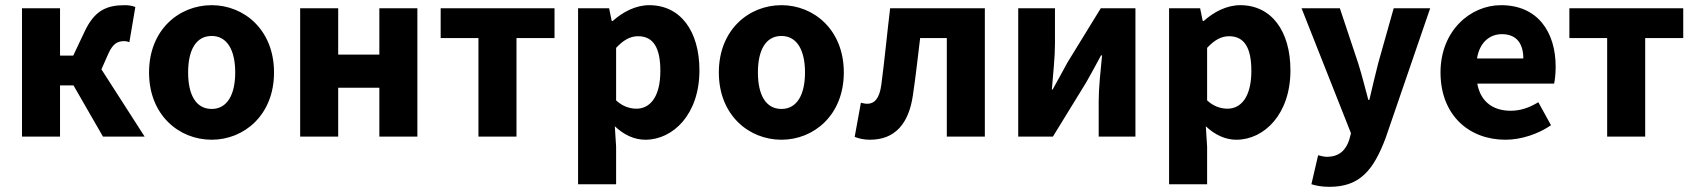

<svg xmlns="http://www.w3.org/2000/svg" viewBox="-20 -528 6551 742"><path d="M65 0H212V-198H264L378 0H539L372 -260L398 -319C417 -362 436 -369 461 -369C468 -369 474 -367 480 -365L503 -501C490 -506 477 -508 463 -508C392 -508 345 -488 306 -404L263 -313H212V-496H65Z M798 12C923 12 1039 -83 1039 -248C1039 -413 923 -508 798 -508C672 -508 556 -413 556 -248C556 -83 672 12 798 12ZM798 -107C737 -107 707 -162 707 -248C707 -334 737 -389 798 -389C858 -389 889 -334 889 -248C889 -162 858 -107 798 -107Z M1140 0H1287V-189H1446V0H1593V-496H1446V-317H1287V-496H1140Z M1829 0H1976V-381H2123V-496H1683V-381H1829Z M2214 184H2361V39L2356 -40C2391 -7 2431 12 2474 12C2581 12 2683 -86 2683 -256C2683 -409 2609 -508 2489 -508C2437 -508 2387 -482 2348 -447H2344L2334 -496H2214ZM2440 -108C2415 -108 2387 -116 2361 -140V-343C2390 -374 2416 -388 2446 -388C2505 -388 2532 -343 2532 -254C2532 -152 2491 -108 2440 -108Z M3000 12C3125 12 3241 -83 3241 -248C3241 -413 3125 -508 3000 -508C2874 -508 2758 -413 2758 -248C2758 -83 2874 12 3000 12ZM3000 -107C2939 -107 2909 -162 2909 -248C2909 -334 2939 -389 3000 -389C3060 -389 3091 -334 3091 -248C3091 -162 3060 -107 3000 -107Z M3342 12C3438 12 3492 -49 3508 -160C3519 -233 3527 -308 3536 -381H3639V0H3786V-496H3420C3408 -397 3399 -299 3386 -201C3379 -147 3359 -127 3332 -127C3323 -127 3315 -129 3307 -131L3283 1C3301 8 3319 12 3342 12Z M3915 0H4049L4178 -210C4194 -238 4219 -284 4235 -314H4239C4233 -253 4226 -188 4226 -138V0H4368V-496H4234L4105 -286C4090 -257 4064 -212 4048 -182H4045C4050 -243 4057 -309 4057 -358V-496H3915Z M4498 184H4645V39L4640 -40C4675 -7 4715 12 4758 12C4865 12 4967 -86 4967 -256C4967 -409 4893 -508 4773 -508C4721 -508 4671 -482 4632 -447H4628L4618 -496H4498ZM4724 -108C4699 -108 4671 -116 4645 -140V-343C4674 -374 4700 -388 4730 -388C4789 -388 4816 -343 4816 -254C4816 -152 4775 -108 4724 -108Z M5118 194C5235 194 5288 130 5335 5L5507 -496H5366L5306 -283C5294 -236 5283 -189 5272 -142H5268C5255 -191 5243 -238 5229 -283L5158 -496H5010L5201 -13L5194 13C5181 52 5156 78 5107 78C5096 78 5083 74 5074 72L5048 184C5068 190 5088 194 5118 194Z M5798 12C5857 12 5923 -9 5974 -44L5925 -133C5889 -111 5855 -100 5818 -100C5752 -100 5702 -133 5689 -205H5986C5989 -217 5992 -244 5992 -270C5992 -405 5922 -508 5781 -508C5662 -508 5547 -409 5547 -248C5547 -84 5656 12 5798 12ZM5688 -302C5698 -365 5738 -396 5784 -396C5843 -396 5867 -357 5867 -302Z M6191 0H6338V-381H6485V-496H6045V-381H6191Z"/></svg>

Font: Giro Sans Regular
Style: Bold
Weight: 700
Designer: Paul D. Hunt
Foundry: Adobe Systems Incorporated
Version: Version 1.000;PS 1.0;hotconv 1.0.88;makeotf.lib2.5.647800